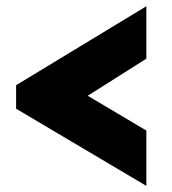

<svg xmlns="http://www.w3.org/2000/svg" viewBox="-20 -569 558 622"><path d="M32.2 -293 454.1 -548.8V-378.9L264.2 -258.8L454.1 -146V33.2L32.2 -216.8Z"/></svg>

Font: Rawline ExtraBold
Style: Regular
Weight: 800
Designer: Matt McInerney, Pablo Impallari, Rodrigo Fuenzalida
Foundry: Matt McInerney, Pablo Impallari, Rodrigo Fuenzalida
Version: Version 4.020;PS 004.020;hotconv 1.0.88;makeotf.lib2.5.64775